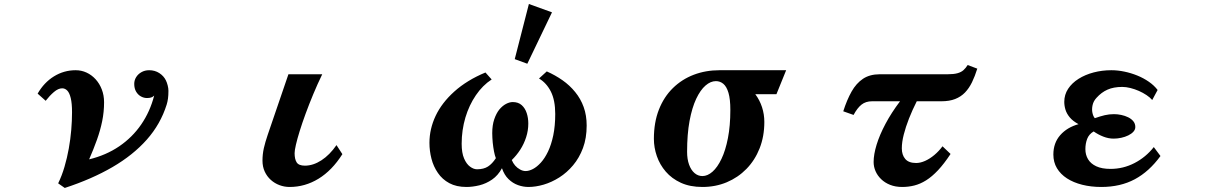

<svg xmlns="http://www.w3.org/2000/svg" viewBox="-20 -909 6040 954"><path d="M356 -560.1Q384.8 -560.1 410.2 -548.3Q435.5 -536.6 455.1 -515.1Q474.6 -493.7 485.8 -464.6Q497.1 -435.5 497.1 -400.9Q497.1 -353 487.8 -307.4Q478.5 -261.7 461.9 -215.1Q445.3 -168.5 422.9 -117.2Q507.3 -137.7 572.5 -182.1Q637.7 -226.6 681.6 -290.5Q725.6 -354.5 746.1 -434.1Q739.3 -427.2 731 -424.6Q722.7 -421.9 710 -421.9Q694.8 -421.9 680.2 -429.9Q665.5 -438 656.2 -453.9Q647 -469.7 647 -492.2Q647 -510.3 656.5 -525.6Q666 -541 682.9 -550.5Q699.7 -560.1 721.2 -560.1Q749.5 -560.1 771.5 -545.9Q793.5 -531.7 804.2 -509.8Q809.6 -499 813.2 -484.6Q816.9 -470.2 816.9 -458Q816.9 -435.5 814.7 -419.4Q812.5 -403.3 808.1 -389.2Q777.8 -292.5 709.5 -215.3Q641.1 -138.2 538.6 -78.6Q436 -19 301.8 24.9L269 2Q287.6 -36.1 300.5 -80.3Q313.5 -124.5 321.8 -170.9Q330.1 -217.3 334 -263.2Q337.9 -309.1 337.9 -351.1Q337.9 -395.5 331.5 -421.6Q325.2 -447.8 314.2 -459Q303.2 -470.2 289.1 -470.2Q269.5 -470.2 248 -451.9Q226.6 -433.6 207 -408.2L167 -443.8Q198.7 -499 248 -529.5Q297.4 -560.1 356 -560.1Z M1581.1 -540Q1557.1 -490.7 1536.4 -440.7Q1515.6 -390.6 1498.5 -344Q1481.4 -297.4 1469.2 -258.1Q1457 -218.8 1450.4 -190.2Q1443.8 -161.6 1443.8 -147.9Q1443.8 -118.2 1454.1 -102.1Q1464.4 -85.9 1495.1 -85.9Q1536.1 -85.9 1577.1 -112.5Q1618.2 -139.2 1651.9 -188L1681.2 -143.1Q1629.9 -62 1562.7 -21Q1495.6 20 1418.9 20Q1393.1 20 1368.9 11Q1344.7 2 1325.7 -15.1Q1306.6 -32.2 1295.4 -56.4Q1284.2 -80.6 1284.2 -110.8Q1284.2 -142.6 1291 -172.9Q1297.9 -203.1 1310.1 -238.8L1413.1 -540Z M2722.7 -847.7 2600.1 -592.3 2537.6 -615.2 2607.9 -889.2ZM2696.8 -554.2Q2738.8 -535.6 2774.9 -510.3Q2811 -484.9 2837.9 -451.7Q2865.2 -418.5 2880.1 -377.2Q2895 -335.9 2895 -285.2Q2895 -222.7 2876.7 -173.6Q2858.4 -124.5 2827.6 -87.9Q2796.9 -51.3 2759 -27.3Q2721.2 -3.4 2681.6 8.3Q2641.6 20 2606 20Q2579.6 20 2553.7 10.7Q2527.8 1.5 2506.8 -19Q2485.8 -39.1 2474.1 -73.2Q2454.6 -37.1 2425 -16.8Q2395.5 3.4 2362.3 11.7Q2328.1 20 2297.9 20Q2247.6 20 2212.4 1Q2177.2 -18.1 2155.8 -49.8Q2133.8 -81.5 2123.8 -120.4Q2113.8 -159.2 2113.8 -199.2Q2113.8 -268.1 2144.5 -333.3Q2175.3 -398.4 2237.3 -454.1Q2300.3 -510.7 2392.1 -548.8L2422.9 -514.2Q2377.9 -484.9 2344.5 -435.8Q2311 -386.7 2292.5 -325.2Q2273.9 -262.2 2273.9 -194.8Q2273.9 -149.4 2285.9 -121.6Q2297.9 -93.8 2315.4 -81.1Q2333 -67.9 2350.1 -67.9Q2383.3 -67.9 2404.5 -81.5Q2425.8 -95.2 2443.8 -123Q2438.5 -136.2 2434.6 -156.5Q2430.7 -176.8 2428.2 -200.7Q2427.2 -212.4 2426.5 -224.1Q2425.8 -235.8 2425.8 -247.1Q2425.8 -287.1 2435.8 -316.4Q2445.8 -345.7 2460.9 -364.7Q2476.6 -383.3 2494.1 -392.6Q2511.7 -401.9 2527.8 -401.9Q2555.2 -401.9 2572.3 -386.5Q2589.4 -371.1 2597.2 -346.7Q2605 -323.2 2605 -294.9Q2605 -260.3 2594.2 -227.1Q2583.5 -193.8 2564.9 -165Q2546.9 -137.2 2522.9 -113.8Q2536.1 -82 2564 -66.9Q2577.6 -59.1 2591.8 -59.1Q2608.4 -59.1 2628.2 -69.3Q2647.9 -79.6 2667.5 -101.1Q2687 -122.6 2703.1 -156.2Q2719.2 -189.9 2729 -236.3Q2738.8 -283.7 2738.8 -342.8Q2738.8 -410.6 2717.3 -453.6Q2695.8 -496.6 2658.2 -519Z M3555.2 -560.1H3886.2L3837.9 -440.9H3732.9Q3754.9 -411.6 3766.4 -376.2Q3777.8 -340.8 3777.8 -303.2Q3777.8 -231.4 3754.4 -172.1Q3731 -112.8 3689 -69.8Q3647 -26.9 3591.1 -3.4Q3535.2 20 3470.2 20Q3408.7 20 3363.3 -0.7Q3317.9 -21.5 3288.1 -56.2Q3258.3 -90.8 3243.7 -133.3Q3229 -175.8 3229 -219.2Q3229 -300.8 3253.9 -364.3Q3278.8 -427.7 3323.5 -471.4Q3368.2 -515.1 3427.2 -537.6Q3486.3 -560.1 3555.2 -560.1ZM3537.1 -505.9Q3510.7 -505.9 3485.4 -483.9Q3460 -461.9 3439.2 -418Q3418.5 -374 3406.2 -308.1Q3394 -242.2 3394 -154.8Q3394 -118.2 3403.8 -91.1Q3413.6 -64 3430.9 -49.1Q3448.2 -34.2 3470.2 -34.2Q3495.6 -34.2 3520.3 -55.9Q3544.9 -77.6 3564.9 -119.6Q3585 -161.6 3596.9 -222.9Q3608.9 -284.2 3608.9 -362.8Q3608.9 -416.5 3599.6 -447.8Q3590.3 -479 3574.2 -492.4Q3558.1 -505.9 3537.1 -505.9Z M4835.9 -567.9Q4824.2 -530.3 4809.6 -500.2Q4794.9 -470.2 4774.7 -449.2Q4754.4 -428.2 4725.8 -417Q4697.3 -405.8 4657.2 -405.8H4535.2Q4513.2 -362.3 4496.6 -320.1Q4480 -277.8 4470.5 -240.2Q4460.9 -202.6 4460.9 -171.9Q4460.9 -139.2 4478 -119.1Q4495.1 -99.1 4532.2 -99.1Q4553.2 -99.1 4576.7 -109.6Q4600.1 -120.1 4622.6 -138.9Q4645 -157.7 4663.1 -182.1L4703.1 -144Q4670.9 -95.2 4640.9 -63.2Q4610.8 -31.2 4581.5 -12.9Q4552.2 5.4 4522.9 12.7Q4493.7 20 4462.9 20Q4429.2 20 4402.8 9.5Q4376.5 -1 4358.2 -18.8Q4339.8 -36.6 4330.3 -58.6Q4320.8 -80.6 4320.8 -104Q4320.8 -141.6 4335.7 -190.2Q4350.6 -238.8 4379.9 -293.9Q4409.2 -349.1 4452.1 -405.8H4313Q4281.7 -405.8 4260.7 -389.2Q4239.7 -372.6 4221.2 -337.9L4169.9 -356Q4188 -412.6 4211.2 -453.9Q4234.4 -495.1 4268.1 -517.6Q4301.8 -540 4351.1 -540H4688Q4719.2 -540 4737.5 -545.2Q4755.9 -550.3 4767.3 -560.5Q4778.8 -570.8 4788.1 -585.9Z M5502 -560.1Q5533.7 -560.1 5566.7 -553.2Q5599.6 -546.4 5630.9 -533.7Q5662.1 -521 5688.2 -502.9Q5714.4 -484.9 5731.9 -461.9L5705.1 -412.1Q5694.3 -424.8 5676.8 -436.5Q5659.2 -448.2 5638.7 -457.3Q5618.2 -466.3 5596.7 -471.7Q5575.2 -477.1 5556.2 -477.1Q5513.2 -477.1 5482.9 -463.6Q5452.6 -450.2 5428.2 -422.9Q5413.1 -406.7 5408.7 -386.5Q5404.3 -366.2 5408 -348.6Q5411.6 -331.1 5419.9 -321.8Q5447.3 -331.5 5469.5 -336.7Q5491.7 -341.8 5515.1 -341.8Q5532.7 -341.8 5551.3 -337.9Q5569.8 -334 5585.7 -326.2Q5601.6 -318.4 5611.3 -306.4Q5621.1 -294.4 5621.1 -277.8Q5621.1 -265.1 5611.6 -254.6Q5602.1 -244.1 5586.2 -236.3Q5570.3 -228.5 5551.3 -224.4Q5532.2 -220.2 5513.2 -220.2Q5487.8 -220.2 5462.2 -230.2Q5436.5 -240.2 5414.1 -255.9Q5390.6 -242.2 5381.8 -218.8Q5373 -195.3 5373 -168Q5373 -140.1 5386.2 -117.9Q5399.4 -95.7 5427 -82.8Q5454.6 -69.8 5498 -69.8Q5561 -69.8 5617.2 -98.9Q5673.3 -127.9 5712.9 -178.2L5746.1 -133.8Q5689.9 -56.6 5618.4 -18.3Q5546.9 20 5452.1 20Q5400.9 20 5357.2 9Q5313.5 -2 5281.5 -22.7Q5249.5 -43.5 5231.7 -73.2Q5213.9 -103 5213.9 -141.1Q5213.9 -198.7 5248 -237.5Q5282.2 -276.4 5338.9 -292Q5311 -307.1 5295.7 -325.4Q5280.3 -343.8 5274.2 -363.5Q5268.1 -383.3 5268.1 -402.8Q5268.1 -438.5 5287.1 -467.5Q5306.2 -496.6 5339.1 -517.3Q5372.1 -538.1 5414.1 -549.1Q5456.1 -560.1 5502 -560.1Z"/></svg>

Font: BIZ UDPMincho
Style: Bold
Weight: 700
Designer: TypeBank Co., Ltd.
Foundry: Morisawa Inc.
Version: Version 1.06